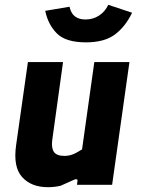

<svg xmlns="http://www.w3.org/2000/svg" viewBox="-20 -768 592 798"><path d="M179 10Q110 10 72 -32Q34 -74 47 -165L96 -510H242L197 -185Q193 -152 204.5 -136Q216 -120 248 -120Q260 -120 272 -123Q284 -126 296 -132.5Q308 -139 321 -147L372 -510H518L446 0H300L302 -16Q303 -22 298.5 -23Q294 -24 288 -21Q274 -15 260 -8.5Q246 -2 232 4Q219 7 206 8.5Q193 10 179 10ZM337 -592Q254 -592 217 -628.5Q180 -665 168 -723L269 -740Q275 -712 292 -699.5Q309 -687 335 -687Q367 -687 392 -703.5Q417 -720 430 -748L529 -715Q501 -657 457.5 -624.5Q414 -592 337 -592Z"/></svg>

Font: Finlandica
Style: Italic
Weight: 400
Italic angle: -8°
Designer: Niklas Ekholm, Juho Hiilivirta, Jaakko Suomalainen
Foundry: Helsinki Type Studio
Version: Version 1.064